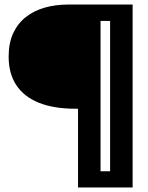

<svg xmlns="http://www.w3.org/2000/svg" viewBox="-20 -680 649 844"><path d="M323 144V-202H312Q216 -202 150.5 -228.5Q85 -255 51.5 -306Q18 -357 18 -431Q18 -491 38 -534Q58 -577 93.5 -605Q129 -633 176.5 -646.5Q224 -660 280 -660H422V144ZM364 144V73H530V144ZM464 144V-660H563V144ZM345 -588V-660H550V-588Z"/></svg>

Font: Bricolage Grotesque 96pt ExtraBold 96pt SemiBold
Style: Regular
Weight: 600
Version: Version 1.001;gftools[0.9.33.dev8+g029e19f]